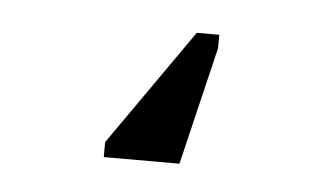

<svg xmlns="http://www.w3.org/2000/svg" viewBox="-28 22 389 230"><g transform="rotate(5 166.5 137.0)"><path d="M228 58V74L194 216H103V198L201 58Z"/></g></svg>

Font: Libra Serif Modern
Style: Regular
Weight: 400
Designer: Stefan Peev, Context Ltd
Foundry: Stefan Peev, Context Ltd
Version: Version 1.000